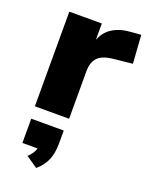

<svg xmlns="http://www.w3.org/2000/svg" viewBox="-147 -582 725 938"><g transform="rotate(20 215.5 -112.5)"><path d="M431 -359 334 -349Q276 -343 253 -318Q230 -293 230 -247V0H52V-492H221V-407Q238 -452 277 -475.5Q316 -499 372 -502L421 -506ZM225 63V130Q225 179 210.5 215Q196 251 161 281L101 240Q127 216 135 189H56V63Z"/></g></svg>

Font: wassup Sans
Style: Black
Weight: 900
Version: Version 2.001